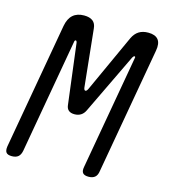

<svg xmlns="http://www.w3.org/2000/svg" viewBox="-119 -830 830 931"><g transform="rotate(15 296.0 -365.0)"><path d="M457 -30Q454 -9 442.5 0.5Q431 10 410.5 10Q390 10 382 0.5Q374 -9 378 -30L479 -603Q481 -610 478 -611Q477 -612 476 -612Q471 -612 466 -603L320 -299Q312 -282 298.5 -273.5Q285 -265 266.5 -265Q248 -265 237.5 -273.5Q227 -282 225 -299L187 -603Q185 -613 180 -612.5Q175 -612 174 -603L73 -30Q69 -9 57.5 0.5Q46 10 25.5 10Q5 10 -2.5 0.5Q-10 -9 -7 -30L105 -665Q112 -703 133 -721.5Q154 -740 189 -740Q217 -740 232.5 -728Q248 -716 250 -691L280 -402Q282 -389 288.5 -389Q295 -389 301 -402L433 -691Q445 -716 464 -728Q483 -740 511 -740Q546 -740 561 -721.5Q576 -703 569 -665Z"/></g></svg>

Font: Maple Mono NL Light
Style: Italic
Weight: 300
Italic angle: -10°
Monospace: yes
Designer: subframe7536
Version: Version 7.000